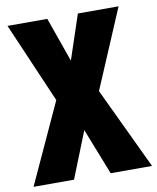

<svg xmlns="http://www.w3.org/2000/svg" viewBox="-83 -778 689 841"><g transform="rotate(-10 261.5 -357.0)"><path d="M525 0 353 -363 502 -714H321L255 -516L185 -714H8L162 -357L-2 0H178L260 -206L341 0Z"/></g></svg>

Font: Noto Sans Bengali ExtraCondensed Black
Style: Regular
Weight: 900
Width: 2
Designer: Joana Ranito - Universal Thirst; Jelle Bosma - Monotype Design Team
Foundry: Universal Thirst ehf.
Version: Version 3.000